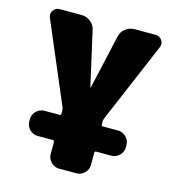

<svg xmlns="http://www.w3.org/2000/svg" viewBox="-110 -611 828 921"><g transform="rotate(15 304.0 -150.0)"><path d="M549 -520Q569 -520 580.5 -503.5Q592 -487 584 -468L414 -68Q411 -60 411 -51V-38Q411 -30 419 -30H494Q517 -30 534 -13Q551 4 551 27V38Q551 61 534 78Q517 95 494 95H419Q411 95 411 104V163Q411 186 394 203Q377 220 354 220H268Q245 220 228 203Q211 186 211 163V104Q211 95 202 95H128Q105 95 88 78Q71 61 71 38V27Q71 4 88 -13Q105 -30 128 -30H202Q211 -30 211 -38V-51Q211 -60 208 -68L38 -468Q30 -487 41.5 -503.5Q53 -520 73 -520H181Q206 -520 226 -504.5Q246 -489 251 -465L312 -195Q312 -194 313 -194Q314 -194 314 -195L375 -465Q380 -489 400 -504.5Q420 -520 445 -520Z"/></g></svg>

Font: Rounded Mplus 1c Black
Style: Regular
Weight: 900
Version: Version 1.059.20150529